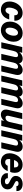

<svg xmlns="http://www.w3.org/2000/svg" viewBox="2030 -2590 571 4672"><g transform="rotate(90 2316.0 -254.5)"><path d="M216 10Q157 10 112 -15.5Q67 -41 42 -88.5Q17 -136 17 -201Q17 -246 29.5 -291Q42 -336 65.5 -377Q89 -418 123 -450Q157 -482 200 -500.5Q243 -519 294 -519Q345 -519 382.5 -502Q420 -485 443.5 -455.5Q467 -426 477.5 -390.5Q488 -355 484 -317H352Q354 -337 349 -357.5Q344 -378 330 -392Q316 -406 290 -406Q266 -406 246 -391.5Q226 -377 211 -352.5Q196 -328 185.5 -299.5Q175 -271 170 -242.5Q165 -214 165 -191Q165 -145 183 -123.5Q201 -102 231 -102Q260 -102 282.5 -124Q305 -146 322 -193H454Q426 -93 361.5 -41.5Q297 10 216 10Z M714 10Q654 10 607 -16Q560 -42 533 -91.5Q506 -141 506 -211Q506 -274 527 -330Q548 -386 585.5 -428.5Q623 -471 674 -495.5Q725 -520 786 -520Q850 -520 897 -493Q944 -466 970 -417Q996 -368 996 -301Q996 -238 975 -181.5Q954 -125 915.5 -82Q877 -39 826 -14.5Q775 10 714 10ZM724 -103Q751 -103 773 -121Q795 -139 812.5 -169Q830 -199 839.5 -235Q849 -271 849 -308Q849 -357 830 -382Q811 -407 777 -407Q751 -407 728 -389.5Q705 -372 688 -342.5Q671 -313 662 -276.5Q653 -240 653 -203Q653 -155 672 -129Q691 -103 724 -103Z M1009 0 1126 -510H1265L1241 -402H1245L1152 0ZM1292 0 1367 -328Q1376 -369 1364.5 -388.5Q1353 -408 1323 -408Q1288 -408 1261 -382Q1234 -356 1223 -305L1229 -403Q1256 -458 1304.5 -489Q1353 -520 1408 -520Q1475 -520 1505 -475.5Q1535 -431 1516 -349L1435 0ZM1575 0 1651 -328Q1660 -369 1648.5 -388.5Q1637 -408 1607 -408Q1572 -408 1544.5 -381.5Q1517 -355 1506 -304L1497 -402Q1535 -458 1583.5 -489Q1632 -520 1686 -520Q1731 -520 1760.5 -498.5Q1790 -477 1801 -438.5Q1812 -400 1800 -349L1719 0Z M1819 0 1936 -510H2075L2051 -402H2055L1962 0ZM2102 0 2177 -328Q2186 -369 2174.5 -388.5Q2163 -408 2133 -408Q2098 -408 2071 -382Q2044 -356 2033 -305L2039 -403Q2066 -458 2114.5 -489Q2163 -520 2218 -520Q2285 -520 2315 -475.5Q2345 -431 2326 -349L2245 0ZM2385 0 2461 -328Q2470 -369 2458.5 -388.5Q2447 -408 2417 -408Q2382 -408 2354.5 -381.5Q2327 -355 2316 -304L2307 -402Q2345 -458 2393.5 -489Q2442 -520 2496 -520Q2541 -520 2570.5 -498.5Q2600 -477 2611 -438.5Q2622 -400 2610 -349L2529 0Z M2767 10Q2699 10 2667 -37.5Q2635 -85 2652 -161L2733 -510H2877L2800 -182Q2791 -141 2803.5 -121.5Q2816 -102 2848 -102Q2884 -102 2911 -128.5Q2938 -155 2950 -205L2944 -107Q2917 -53 2868.5 -21.5Q2820 10 2767 10ZM2906 0 2931 -108H2927L3020 -510H3164L3046 0Z M3150 0 3267 -510H3406L3382 -402H3386L3293 0ZM3444 0 3519 -328Q3529 -369 3516 -388.5Q3503 -408 3469 -408Q3431 -408 3403 -382Q3375 -356 3364 -305L3370 -403Q3397 -458 3446 -489Q3495 -520 3550 -520Q3620 -520 3653 -472.5Q3686 -425 3669 -349L3588 0Z M3915 10Q3855 10 3809 -15Q3763 -40 3736.5 -87.5Q3710 -135 3710 -202Q3710 -244 3721.5 -288.5Q3733 -333 3755.5 -374.5Q3778 -416 3811.5 -448.5Q3845 -481 3889.5 -500Q3934 -519 3989 -519Q4047 -519 4091.5 -497Q4136 -475 4161 -432Q4186 -389 4186 -326Q4186 -294 4179.5 -264.5Q4173 -235 4162 -216H3795L3815 -310H4080L4048 -275Q4054 -296 4055 -320Q4056 -344 4050 -365.5Q4044 -387 4028 -401Q4012 -415 3984 -415Q3953 -415 3930.5 -398Q3908 -381 3893 -353.5Q3878 -326 3868 -295Q3858 -264 3854 -235Q3850 -206 3850 -185Q3850 -136 3870.5 -115Q3891 -94 3927 -94Q3959 -94 3980 -109.5Q4001 -125 4015 -156H4144Q4113 -77 4053 -33.5Q3993 10 3915 10Z M4388 11Q4326 11 4280.5 -10Q4235 -31 4212 -69.5Q4189 -108 4195 -160H4317Q4316 -140 4324 -124Q4332 -108 4350 -98.5Q4368 -89 4395 -89Q4429 -89 4446.5 -102Q4464 -115 4464 -137Q4464 -154 4453.5 -167Q4443 -180 4421 -192L4362 -223Q4307 -249 4284 -279Q4261 -309 4261 -351Q4261 -401 4286 -439Q4311 -477 4355.5 -498.5Q4400 -520 4458 -520Q4512 -520 4552 -501.5Q4592 -483 4613 -449Q4634 -415 4630 -368H4508Q4510 -383 4503.5 -394.5Q4497 -406 4483 -412.5Q4469 -419 4446 -419Q4417 -419 4401.5 -407.5Q4386 -396 4386 -375Q4386 -360 4396 -349.5Q4406 -339 4432 -326L4499 -291Q4543 -269 4566 -235Q4589 -201 4589 -155Q4589 -105 4564 -67.5Q4539 -30 4494 -9.5Q4449 11 4388 11Z"/></g></svg>

Font: Instrument Sans SemiCondensed
Style: Bold Italic
Weight: 700
Width: 4
Italic angle: -13°
Designer: Rodrigo Fuenzalida
Foundry: fragTYPE
Version: Version 1.000;gftools[0.9.28]